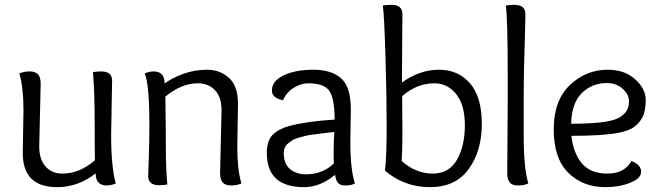

<svg xmlns="http://www.w3.org/2000/svg" viewBox="-20 -763 2732 793"><path d="M443 -430 439 -203Q439 -76 458 -5Q438 3 421 3Q375 3 375 -47Q303 10 216 10Q74 10 74 -131L77 -309Q77 -400 60 -460Q80 -468 102.5 -468Q125 -468 136.5 -456.5Q148 -445 148 -417Q148 -417 142 -158Q142 -104 168.5 -75Q195 -46 237 -46Q309 -46 372 -101Q371 -144 371 -261Q371 -378 364 -465Q380 -468 398 -468Q443 -468 443 -430Z M889 -48 895 -307Q895 -363 867.5 -391Q840 -419 797 -419Q729 -419 663 -364Q665 -228 665 -148.5Q665 -69 671 -1Q655 2 637 2Q592 2 592 -36Q592 -40 594.5 -109.5Q597 -179 597 -248Q597 -412 578 -460Q598 -468 614 -468Q660 -468 660 -418Q690 -441 737 -458Q784 -475 836 -475Q888 -475 925.5 -441.5Q963 -408 963 -334L960 -156Q960 -64 977 -5Q957 3 934.5 3Q912 3 900.5 -8.5Q889 -20 889 -48Z M1429 -312 1427 -177Q1427 -62 1446 -5Q1430 3 1407.5 3Q1385 3 1376 -7.5Q1367 -18 1364 -41Q1302 10 1236 10Q1082 10 1082 -131Q1082 -182 1106 -206Q1130 -230 1172 -242Q1247 -262 1362 -269Q1362 -354 1341 -386.5Q1320 -419 1252 -419Q1224 -419 1194 -401Q1164 -383 1149 -349Q1103 -358 1103 -389Q1103 -428 1151 -451.5Q1199 -475 1274 -475Q1349 -475 1389 -439.5Q1429 -404 1429 -312ZM1361 -218Q1332 -215 1317.5 -213Q1303 -211 1278.5 -208Q1254 -205 1242 -202Q1230 -199 1212.5 -194Q1195 -189 1186.5 -183Q1178 -177 1169 -170Q1152 -156 1152 -131Q1152 -86 1178 -64.5Q1204 -43 1244 -43Q1312 -43 1359 -88Q1358 -102 1358 -139Q1358 -176 1361 -218Z M1640 -422Q1713 -475 1793 -475Q1873 -475 1921.5 -418.5Q1970 -362 1970 -251Q1970 -140 1916 -65Q1862 10 1756 10Q1650 10 1570 -58Q1577 -118 1577 -240Q1577 -362 1572 -532Q1567 -702 1561 -740Q1573 -743 1597 -743Q1642 -743 1642 -705Q1642 -692 1641 -573Q1640 -454 1640 -422ZM1641 -366 1642 -218Q1642 -138 1639 -98Q1698 -46 1766.5 -46Q1835 -46 1867.5 -103.5Q1900 -161 1900 -245.5Q1900 -330 1864 -374.5Q1828 -419 1774 -419Q1702 -419 1641 -366Z M2075 -49 2077 -335V-451Q2077 -687 2069 -740Q2085 -743 2104 -743Q2150 -743 2150 -705Q2150 -701 2149 -652Q2143 -470 2143 -358V-202Q2143 -69 2162 -5Q2144 3 2120 3Q2096 3 2085.5 -9Q2075 -21 2075 -49Z M2490 -475Q2560 -475 2603.5 -435.5Q2647 -396 2647 -350Q2647 -304 2633 -278Q2619 -252 2596.5 -237Q2574 -222 2532 -214Q2468 -202 2340 -202Q2348 -130 2383.5 -88Q2419 -46 2489 -46Q2559 -46 2588 -98Q2628 -82 2628 -54Q2628 -26 2582.5 -8Q2537 10 2481 10Q2387 10 2327 -49.5Q2267 -109 2267 -228.5Q2267 -348 2333.5 -411.5Q2400 -475 2490 -475ZM2486 -420Q2426 -420 2383.5 -379Q2341 -338 2339 -252Q2482 -252 2529 -273Q2549 -282 2563.5 -299Q2578 -316 2578 -344.5Q2578 -373 2551.5 -396.5Q2525 -420 2486 -420Z"/></svg>

Font: Overlock Mod
Style: Regular
Weight: 400
Designer: Dario Muhafara
Foundry: Dario Manuel Muhafara
Version: Version 1.001